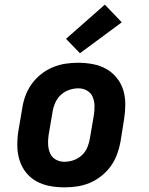

<svg xmlns="http://www.w3.org/2000/svg" viewBox="-20 -798 640 826"><path d="M257 8Q224 8 193 2Q162 -4 136 -18.5Q110 -33 91.5 -56.5Q73 -80 64 -109Q55 -138 54.5 -170Q54 -202 59 -234L76 -334Q80 -361 90 -387.5Q100 -414 117 -437.5Q134 -461 157.5 -479.5Q181 -498 208 -509Q235 -520 262 -524Q289 -528 316 -528Q349 -528 380 -522Q411 -516 437 -501.5Q463 -487 482 -463.5Q501 -440 510 -411Q519 -382 519 -350Q519 -318 514 -286L498 -186Q493 -159 483 -132.5Q473 -106 456 -82.5Q439 -59 415.5 -40.5Q392 -22 365.5 -11Q339 0 311.5 4Q284 8 257 8ZM257 -102Q277 -102 297 -109Q317 -116 332.5 -130.5Q348 -145 356 -164.5Q364 -184 367 -204L384 -304Q387 -324 386.5 -344Q386 -364 378.5 -381.5Q371 -399 354 -408.5Q337 -418 317 -418Q297 -418 277 -411Q257 -404 241.5 -389.5Q226 -375 217.5 -355.5Q209 -336 206 -316L189 -216Q186 -196 187 -176Q188 -156 195.5 -138.5Q203 -121 220 -111.5Q237 -102 257 -102ZM324 -569 264 -631 431 -778 504 -702Z"/></svg>

Font: Iosevka HT Extrabold Extended
Style: Italic
Weight: 800
Width: 7
Italic angle: -9°
Monospace: yes
Designer: Belleve Invis
Foundry: Belleve Invis
Version: Version 32.3.0; ttfautohint (v1.8.4)